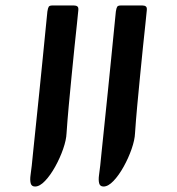

<svg xmlns="http://www.w3.org/2000/svg" viewBox="-20 -650 646 701"><path d="M250 -630Q258 -630 262.5 -626.5Q267 -623 266 -613Q265 -599 261 -563.5Q257 -528 252 -478.5Q247 -429 241.5 -373.5Q236 -318 231 -263.5Q226 -209 223 -164Q222 -139 210.5 -106Q199 -73 181.5 -41.5Q164 -10 144.5 10.5Q125 31 108 31Q95 31 92 19Q89 7 91.5 -10.5Q94 -28 96 -46Q97 -56 101 -95.5Q105 -135 111 -192Q117 -249 123.5 -313Q130 -377 136 -437Q142 -497 146.5 -543Q151 -589 153 -608Q155 -621 158 -625.5Q161 -630 171 -630ZM500 -630Q508 -630 512.5 -626.5Q517 -623 516 -613Q515 -599 511 -563.5Q507 -528 502 -478.5Q497 -429 491.5 -373.5Q486 -318 481 -263.5Q476 -209 473 -164Q472 -139 460.5 -106Q449 -73 431.5 -41.5Q414 -10 394.5 10.5Q375 31 358 31Q345 31 342 19Q339 7 341.5 -10.5Q344 -28 346 -46Q347 -56 351 -95.5Q355 -135 361 -192Q367 -249 373.5 -313Q380 -377 386 -437Q392 -497 396.5 -543Q401 -589 403 -608Q405 -621 408 -625.5Q411 -630 421 -630Z"/></svg>

Font: Alkatra
Style: Regular
Weight: 400
Designer: Suman Bhandary
Version: Version 1.100;gftools[0.9.22]